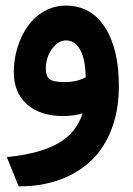

<svg xmlns="http://www.w3.org/2000/svg" viewBox="-20 -408 469 679"><path d="M213.4 -265.1Q186 -265.1 164.1 -235.4Q142.1 -205.6 142.1 -164.1Q142.1 -138.7 155.5 -128.2Q168.9 -117.7 208 -117.7Q252.9 -117.7 283.2 -134.8Q281.7 -199.7 263.4 -232.4Q245.1 -265.1 213.4 -265.1ZM212.9 -388.2Q301.3 -388.2 350.8 -312Q400.4 -235.8 400.4 -103.5Q400.4 -19.5 375 47.6Q349.6 114.7 303.2 159.2Q256.8 203.6 192.1 227.3Q127.4 251 49.3 251H45.9L41 238.8L14.2 172.4L3.9 147.5Q119.1 136.2 184.3 99.6Q249.5 63 272 -6.8Q239.7 2.4 203.1 2.4Q122.1 2.4 75.4 -39.1Q28.8 -80.6 28.8 -152.8Q28.8 -198.2 42 -240.7Q55.2 -283.2 78.6 -315.9Q102.1 -348.6 137 -368.4Q171.9 -388.2 212.9 -388.2Z"/></svg>

Font: Samim FD-WOL
Style: Bold-FD-WOL
Weight: 700
Foundry: DejaVu fonts team - Redesigned by Saber Rastikerdar
Version: Version 4.0.5